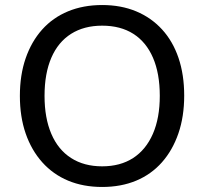

<svg xmlns="http://www.w3.org/2000/svg" viewBox="-20 -734 811 763"><path d="M386 9Q311 9 251 -16Q191 -41 148 -89Q105 -137 82 -203.5Q59 -270 59 -353Q59 -436 82 -502.5Q105 -569 147.5 -616.5Q190 -664 250.5 -689Q311 -714 386 -714Q461 -714 521 -689Q581 -664 624 -617Q667 -570 689.5 -503.5Q712 -437 712 -354Q712 -271 689 -204Q666 -137 623.5 -89Q581 -41 521 -16Q461 9 386 9ZM386 -73Q458 -73 509 -106Q560 -139 587.5 -202Q615 -265 615 -353Q615 -442 588 -504.5Q561 -567 510 -599.5Q459 -632 386 -632Q314 -632 262.5 -599.5Q211 -567 184 -504.5Q157 -442 157 -353Q157 -265 184 -202Q211 -139 262.5 -106Q314 -73 386 -73Z"/></svg>

Font: Nunito Sans 12pt ExtraLight Medium
Style: Regular
Weight: 500
Version: Version 3.101;gftools[0.9.27]